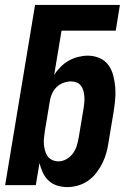

<svg xmlns="http://www.w3.org/2000/svg" viewBox="-20 -755 540 783"><path d="M254 8Q233 8 212.5 1.5Q192 -5 177.5 -19Q163 -33 154.5 -51.5Q146 -70 141 -90L126 0H1L123 -735H469L452 -630H231L201 -450Q212 -467 227.5 -482.5Q243 -498 261 -508Q279 -518 299 -523Q319 -528 338 -528Q364 -528 386.5 -518Q409 -508 422.5 -489Q436 -470 442 -446.5Q448 -423 450 -398Q452 -373 449.5 -347.5Q447 -322 443 -297L423 -177Q420 -155 414 -133Q408 -111 398 -90.5Q388 -70 373.5 -51Q359 -32 340 -18.5Q321 -5 298.5 1.5Q276 8 254 8ZM219 -97Q235 -97 251 -106Q267 -115 277.5 -129.5Q288 -144 293 -160.5Q298 -177 301 -194L321 -314Q323 -326 324 -338Q325 -350 324 -362Q323 -374 320 -385Q317 -396 310.5 -405Q304 -414 293 -418.5Q282 -423 270 -423Q254 -423 238 -417Q222 -411 210 -399Q198 -387 191.5 -371.5Q185 -356 183 -341L163 -221Q161 -207 159.5 -193.5Q158 -180 159 -167Q160 -154 163.5 -141Q167 -128 174 -118Q181 -108 193 -102.5Q205 -97 219 -97Z"/></svg>

Font: Iosevka SS04 Extrabold Oblique
Style: Regular
Weight: 800
Italic angle: -9°
Monospace: yes
Designer: Belleve Invis
Foundry: Belleve Invis
Version: Version 19.0.0; ttfautohint (v1.8.4)